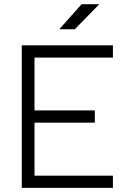

<svg xmlns="http://www.w3.org/2000/svg" viewBox="-20 -914 626 934"><path d="M85.9 0V-693.4H529.3V-633.8H147.9V-377H441.4V-317.4H147.9V-59.6H529.3V0ZM268.1 -771.5 377 -893.6H462.9L343.8 -771.5Z"/></svg>

Font: Caskaydia Cove Light
Style: Regular
Weight: 300
Monospace: yes
Designer: Aaron Bell
Foundry: Saja Typeworks
Version: Version 4.300; ttfautohint (v1.8.3)